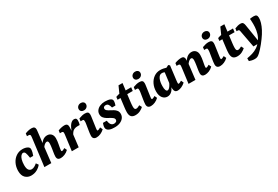

<svg xmlns="http://www.w3.org/2000/svg" viewBox="77 -1808 4567 3150"><g transform="rotate(-30 2360.0 -233.5)"><path d="M176 13Q113 13 69 -29.5Q25 -72 25 -162Q26 -238 56.5 -300Q87 -362 141 -399Q195 -436 264 -436Q289 -436 312.5 -431Q336 -426 356 -415Q373 -406 381 -393.5Q389 -381 389 -366Q389 -338 381 -306Q373 -274 363 -251H303Q293 -319 281 -348.5Q269 -378 243 -378Q222 -378 202.5 -357Q183 -336 171 -295Q159 -254 158 -194Q158 -127 179.5 -100Q201 -73 235 -73Q262 -73 290 -89Q318 -105 339 -124L369 -82Q343 -45 292 -16Q241 13 176 13Z M738 7Q707 7 689.5 -8.5Q672 -24 672 -59Q672 -81 675 -101.5Q678 -122 682 -147Q686 -171 690 -197.5Q694 -224 697 -249Q700 -274 700 -292Q700 -315 693.5 -328.5Q687 -342 670 -342Q658 -342 642 -333Q626 -324 609 -305.5Q592 -287 578 -259L568 -285Q597 -364 637.5 -397Q678 -430 727 -430Q774 -430 802.5 -399.5Q831 -369 831 -315Q831 -288 827.5 -260.5Q824 -233 819 -207Q814 -181 810 -158Q806 -137 804 -123Q802 -109 802 -98Q802 -83 814 -83Q821 -83 834.5 -88.5Q848 -94 869 -107L891 -60Q857 -26 816 -9.5Q775 7 738 7ZM430 0 493 -499Q495 -510 496.5 -527.5Q498 -545 498 -553Q498 -569 490 -575.5Q482 -582 466 -582H436L442 -632Q479 -646 507.5 -652Q536 -658 562 -658Q599 -658 614 -643Q629 -628 629 -600Q629 -592 627.5 -578.5Q626 -565 624 -546L561 0Z M950 0 985 -271Q987 -282 988.5 -297.5Q990 -313 990 -325Q990 -341 982 -347.5Q974 -354 958 -354H928L934 -404Q970 -418 1000 -424Q1030 -430 1053 -430Q1091 -430 1105 -412Q1119 -394 1117 -364L1113 -277L1080 0ZM1099 -247Q1131 -353 1167 -395.5Q1203 -438 1242 -438Q1268 -438 1279 -426Q1290 -414 1290 -386Q1290 -364 1286 -345Q1282 -326 1277 -309H1237Q1192 -309 1160 -290Q1128 -271 1101 -214Z M1418 7Q1348 7 1348 -62Q1348 -81 1351.5 -107Q1355 -133 1358 -152L1377 -271Q1379 -286 1380 -293.5Q1381 -301 1381 -312Q1381 -344 1374 -349Q1367 -354 1350 -354H1320L1326 -404Q1363 -418 1390.5 -424Q1418 -430 1443 -430Q1481 -430 1497.5 -416Q1514 -402 1514 -372Q1514 -360 1512.5 -344.5Q1511 -329 1509 -318L1485 -148Q1483 -134 1481.5 -121.5Q1480 -109 1480 -101Q1480 -83 1491 -83Q1499 -83 1513 -89Q1527 -95 1547 -107L1569 -60Q1536 -28 1496 -10.5Q1456 7 1418 7ZM1458 -481Q1429 -481 1410.5 -497.5Q1392 -514 1392 -541Q1392 -571 1414.5 -592Q1437 -613 1472 -613Q1501 -613 1519.5 -596.5Q1538 -580 1538 -554Q1538 -523 1515.5 -502Q1493 -481 1458 -481Z M1760 13Q1732 13 1706 10Q1680 7 1656 -3Q1633 -13 1620 -30Q1607 -47 1607 -69Q1607 -89 1613 -112Q1619 -135 1625 -148H1696Q1702 -99 1722 -72Q1742 -45 1780 -45Q1800 -45 1817.5 -55.5Q1835 -66 1835 -87Q1835 -111 1815.5 -127.5Q1796 -144 1767.5 -159Q1739 -174 1710.5 -191.5Q1682 -209 1662.5 -234.5Q1643 -260 1643 -299Q1643 -339 1667 -370Q1691 -401 1732.5 -418.5Q1774 -436 1825 -436Q1854 -436 1880 -432Q1906 -428 1925 -420Q1947 -410 1954 -397Q1961 -384 1961 -367Q1961 -353 1957 -333Q1953 -313 1945 -292H1880Q1870 -335 1853.5 -356.5Q1837 -378 1807 -378Q1786 -378 1773 -367.5Q1760 -357 1760 -340Q1760 -316 1779.5 -300Q1799 -284 1827.5 -269.5Q1856 -255 1885 -238Q1914 -221 1933.5 -195.5Q1953 -170 1953 -130Q1953 -89 1928.5 -56.5Q1904 -24 1860.5 -5.5Q1817 13 1760 13Z M2153 10Q2102 10 2076.5 -16.5Q2051 -43 2051 -104Q2051 -127 2053.5 -152Q2056 -177 2058 -194L2083 -396L2154 -554H2230L2188 -217Q2185 -193 2183.5 -171Q2182 -149 2182 -133Q2182 -102 2190 -89Q2198 -76 2216 -76Q2231 -76 2249.5 -83.5Q2268 -91 2285 -101L2309 -55Q2287 -33 2246 -11.5Q2205 10 2153 10ZM2022 -357 2028 -408Q2046 -416 2072.5 -422.5Q2099 -429 2127 -432L2171 -423H2318L2310 -357Z M2448 7Q2378 7 2378 -62Q2378 -81 2381.5 -107Q2385 -133 2388 -152L2407 -271Q2409 -286 2410 -293.5Q2411 -301 2411 -312Q2411 -344 2404 -349Q2397 -354 2380 -354H2350L2356 -404Q2393 -418 2420.5 -424Q2448 -430 2473 -430Q2511 -430 2527.5 -416Q2544 -402 2544 -372Q2544 -360 2542.5 -344.5Q2541 -329 2539 -318L2515 -148Q2513 -134 2511.5 -121.5Q2510 -109 2510 -101Q2510 -83 2521 -83Q2529 -83 2543 -89Q2557 -95 2577 -107L2599 -60Q2566 -28 2526 -10.5Q2486 7 2448 7ZM2488 -481Q2459 -481 2440.5 -497.5Q2422 -514 2422 -541Q2422 -571 2444.5 -592Q2467 -613 2502 -613Q2531 -613 2549.5 -596.5Q2568 -580 2568 -554Q2568 -523 2545.5 -502Q2523 -481 2488 -481Z M2761 9Q2706 9 2671 -35Q2636 -79 2637 -159Q2638 -234 2668 -295.5Q2698 -357 2750 -393.5Q2802 -430 2869 -430Q2901 -430 2932 -423.5Q2963 -417 2986 -409L2950 -340Q2931 -354 2912.5 -363Q2894 -372 2868 -372Q2843 -372 2825 -356.5Q2807 -341 2795 -314Q2783 -287 2777 -253Q2771 -219 2771 -182Q2770 -132 2781 -105.5Q2792 -79 2810 -79Q2823 -79 2836.5 -89Q2850 -99 2865 -120Q2880 -141 2894 -172L2909 -165Q2894 -79 2853.5 -35Q2813 9 2761 9ZM2957 7Q2922 7 2907 -11.5Q2892 -30 2890 -65Q2889 -78 2889 -100Q2889 -122 2889 -137L2920 -380L3026 -435L3050 -415L3017 -148Q3016 -136 3014.5 -122.5Q3013 -109 3013 -101Q3013 -83 3025 -83Q3032 -83 3044.5 -88.5Q3057 -94 3080 -107L3102 -59Q3068 -28 3029.5 -10.5Q2991 7 2957 7Z M3472 7Q3441 7 3423.5 -8.5Q3406 -24 3406 -59Q3406 -81 3409 -101.5Q3412 -122 3416 -147Q3420 -171 3424 -197.5Q3428 -224 3431 -249Q3434 -274 3434 -292Q3434 -315 3427.5 -328.5Q3421 -342 3404 -342Q3392 -342 3376 -333Q3360 -324 3343 -305.5Q3326 -287 3312 -259L3302 -285Q3331 -364 3371.5 -397Q3412 -430 3461 -430Q3508 -430 3536.5 -399.5Q3565 -369 3565 -315Q3565 -288 3561.5 -260.5Q3558 -233 3553 -207Q3548 -181 3544 -158Q3540 -137 3538 -123Q3536 -109 3536 -98Q3536 -83 3548 -83Q3555 -83 3568.5 -88.5Q3582 -94 3603 -107L3625 -60Q3591 -26 3550 -9.5Q3509 7 3472 7ZM3161 0 3196 -271Q3198 -282 3199.5 -298.5Q3201 -315 3201 -325Q3201 -341 3193 -347.5Q3185 -354 3169 -354H3139L3145 -404Q3181 -418 3211.5 -424Q3242 -430 3265 -430Q3303 -430 3316 -411.5Q3329 -393 3328 -363L3327 -294L3292 0Z M3759 7Q3689 7 3689 -62Q3689 -81 3692.5 -107Q3696 -133 3699 -152L3718 -271Q3720 -286 3721 -293.5Q3722 -301 3722 -312Q3722 -344 3715 -349Q3708 -354 3691 -354H3661L3667 -404Q3704 -418 3731.5 -424Q3759 -430 3784 -430Q3822 -430 3838.5 -416Q3855 -402 3855 -372Q3855 -360 3853.5 -344.5Q3852 -329 3850 -318L3826 -148Q3824 -134 3822.5 -121.5Q3821 -109 3821 -101Q3821 -83 3832 -83Q3840 -83 3854 -89Q3868 -95 3888 -107L3910 -60Q3877 -28 3837 -10.5Q3797 7 3759 7ZM3799 -481Q3770 -481 3751.5 -497.5Q3733 -514 3733 -541Q3733 -571 3755.5 -592Q3778 -613 3813 -613Q3842 -613 3860.5 -596.5Q3879 -580 3879 -554Q3879 -523 3856.5 -502Q3834 -481 3799 -481Z M4082 10Q4031 10 4005.5 -16.5Q3980 -43 3980 -104Q3980 -127 3982.5 -152Q3985 -177 3987 -194L4012 -396L4083 -554H4159L4117 -217Q4114 -193 4112.5 -171Q4111 -149 4111 -133Q4111 -102 4119 -89Q4127 -76 4145 -76Q4160 -76 4178.5 -83.5Q4197 -91 4214 -101L4238 -55Q4216 -33 4175 -11.5Q4134 10 4082 10ZM3951 -357 3957 -408Q3975 -416 4001.5 -422.5Q4028 -429 4056 -432L4100 -423H4247L4239 -357Z M4308 191Q4281 191 4252.5 185Q4224 179 4205 171V118Q4259 109 4310 94Q4361 79 4407.5 48.5Q4454 18 4494 -36Q4531 -85 4548.5 -143.5Q4566 -202 4570 -262.5Q4574 -323 4570 -377L4567 -420Q4587 -424 4605.5 -425.5Q4624 -427 4637 -427Q4674 -427 4688.5 -413Q4703 -399 4704 -364Q4705 -324 4690 -272.5Q4675 -221 4644 -161.5Q4613 -102 4565 -37Q4541 -4 4513 31Q4485 66 4458 95.5Q4431 125 4410 144Q4381 171 4359.5 181Q4338 191 4308 191ZM4390 0 4329 -325Q4326 -341 4319.5 -347.5Q4313 -354 4297 -354H4275L4281 -404Q4316 -418 4340.5 -424Q4365 -430 4387 -430Q4426 -430 4438 -411Q4450 -392 4454 -363L4512 0Z"/></g></svg>

Font: Yrsa
Style: Italic
Weight: 400
Italic angle: -7.10001°
Designer: Anna Giedrys (Yrsa+Rasa design), David Brezina (Yrsa art-direction, Rasa art-direction, design)
Foundry: Rosetta Type Foundry
Version: Version 2.004